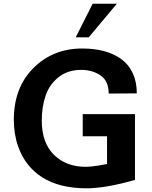

<svg xmlns="http://www.w3.org/2000/svg" viewBox="-20 -996 814 1030"><path d="M606.9 -976.1 456.1 -795.9H386.2L477.1 -976.1ZM713.9 -495.1 563 -494.1Q563 -561 520 -590.8Q476.6 -621.1 415 -621.1Q344.2 -621.1 294.9 -582.5Q245.6 -543.9 225.1 -483.9Q204.1 -424.3 204.1 -349.1Q204.1 -229.5 270 -165Q335.4 -101.1 439.9 -101.1Q465.8 -101.1 508.8 -107.9L554.2 -116.2V-265.1H423.8V-383.8H704.1V-30.8Q545.9 14.2 444.8 14.2Q300.3 14.2 207.8 -43.9Q115.2 -102.1 77.1 -210.9Q54.2 -275.9 54.2 -354Q54.2 -525.9 159.2 -630.9Q264.2 -735.8 420.9 -735.8Q486.8 -735.8 539.8 -721.4Q592.8 -707 632.1 -678Q671.4 -648.9 692.6 -602.5Q713.9 -556.2 713.9 -495.1Z"/></svg>

Font: Perun
Style: Bold
Weight: 700
Foundry: Copyright (c) Stefan Peev, Context Ltd, 2016
Version: Version 1.0000